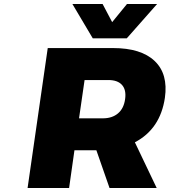

<svg xmlns="http://www.w3.org/2000/svg" viewBox="-20 -942 850 962"><path d="M118.2 0 219.2 -701.2H545.9Q687 -701.2 755.1 -636.2Q823.2 -571.3 806.2 -452.1Q783.2 -295.9 655.8 -229L765.1 0H528.8L462.9 -189H353L326.2 0ZM342.8 -921.9H494.1L542 -831.1L616.2 -921.9H767.1L615.2 -750H444.8ZM376 -349.1H495.1Q542 -349.1 571.3 -374Q600.6 -398.9 606.9 -445.8Q613.3 -491.7 591.3 -516.4Q569.3 -541 522.9 -541H403.8Z"/></svg>

Font: Trueno ExtraBold
Style: Italic
Weight: 800
Designer: Julieta Ulanovsky
Foundry: Julieta Ulanovsky
Version: Version 3.001b | FøM Fix